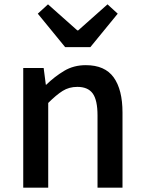

<svg xmlns="http://www.w3.org/2000/svg" viewBox="-20 -864 664 884"><path d="M87 0V-551H181L191 -474H193Q231 -511 275 -537.5Q319 -564 375 -564Q463 -564 503.5 -507.5Q544 -451 544 -346V0H429V-332Q429 -403 407 -433.5Q385 -464 336 -464Q298 -464 268.5 -445.5Q239 -427 202 -390V0ZM280 -647 154 -801 201 -844 336 -724H340L475 -844L522 -801L396 -647Z"/></svg>

Font: Noto Sans SC Medium
Style: Regular
Weight: 500
Designer: Ryoko NISHIZUKA  (kana, bopomofo & ideographs); Paul D. Hunt (Latin, Greek & Cyrillic); Sandoll Communications , Soo-you
Foundry: Adobe
Version: Version 2.004-H2;hotconv 1.0.118;makeotfexe 2.5.65603